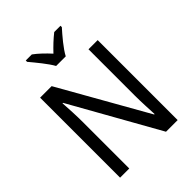

<svg xmlns="http://www.w3.org/2000/svg" viewBox="-261 -1078 1212 1212"><g transform="rotate(-45 345.0 -472.0)"><path d="M301 -784H387C410 -829 465 -893 500 -932V-944H444C409 -916 379 -888 344 -851C312 -886 276 -921 244 -944H190V-932C225 -890 277 -828 301 -784ZM602 0V-714H520V-302C520 -247 524 -172 526 -130H522L191 -714H88V0H170V-413C170 -475 166 -539 163 -589H167L498 0Z"/></g></svg>

Font: Noto Sans Gujarati UI SemiCondensed
Style: Regular
Weight: 400
Width: 4
Designer: Jelle Bosma - Monotype Design Team, Universal Thirst
Foundry: Monotype Imaging Inc.
Version: Version 2.106